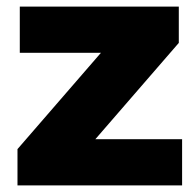

<svg xmlns="http://www.w3.org/2000/svg" viewBox="-20 -562 595 582"><path d="M532 -140H269L522 -432V-542H40V-402H286L33 -110V0H532Z"/></svg>

Font: Montserrat-Alt1 ExtBd
Style: Regular
Weight: 800
Designer: Differentunic
Foundry: Differentunic
Version: Version 7.222